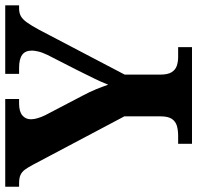

<svg xmlns="http://www.w3.org/2000/svg" viewBox="-30 -724 754 734"><g transform="rotate(-90 347.0 -357.0)"><path d="M164.2 0V-53H194.2Q216.2 -53 232.9 -57.8Q249.7 -62.6 259.5 -77.1Q269.2 -91.6 269.2 -120V-258.6L84.2 -608Q73.8 -627.6 65.2 -639.1Q56.5 -650.6 44.8 -655.8Q33.1 -661 13.2 -661H0.2V-714H335.5V-661H317.7Q287.8 -661 272.9 -648.6Q258 -636.2 258 -615.6Q258 -603.4 262.6 -588.8Q267.1 -574.2 273.7 -560.9L347.7 -419.4Q363 -390.7 372.6 -367.1Q382.2 -343.4 390.2 -320.4Q399.7 -344.9 414.7 -375.6Q429.7 -406.3 445.5 -437.9L503.7 -551.8Q514.3 -574 517.4 -588.9Q520.6 -603.8 520.6 -611.8Q520.6 -637.8 504.2 -649.4Q487.8 -661 454.8 -661H431.6V-714H693.5V-661H681.5Q664.6 -661 652.4 -654.3Q640.2 -647.6 628.2 -630.8Q616.1 -614.1 599.7 -583.6L428.8 -257.4V-121Q428.8 -92.3 438.1 -77.7Q447.3 -63 462.8 -58Q478.4 -53 496.3 -53H533.8V0Z"/></g></svg>

Font: Noto Serif Ethiopic
Style: Regular
Weight: 400
Designer: Monotype Design Team
Foundry: Monotype Imaging Inc.
Version: Version 2.102